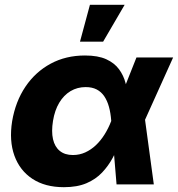

<svg xmlns="http://www.w3.org/2000/svg" viewBox="-20 -778 750 810"><path d="M249.5 11.7Q170.4 11.7 116.9 -23.4Q63.5 -58.6 40.8 -121.3Q18.1 -184.1 31.2 -266.6Q45.4 -350.1 87.4 -412.4Q129.4 -474.6 193.6 -509.3Q257.8 -543.9 338.4 -543.9Q393.6 -543.9 428.2 -528.1Q462.9 -512.2 482.2 -485.8Q501.5 -459.5 509.8 -427.2Q518.1 -395 520 -362.8H564.5L591.3 -276.9L628.9 0H471.7L449.2 -269Q446.8 -301.3 439.7 -327.1Q432.6 -353 419.9 -371.8Q407.2 -390.6 387.9 -400.6Q368.7 -410.6 341.3 -410.6Q306.2 -410.6 277.6 -393.6Q249 -376.5 230 -344.7Q210.9 -313 203.6 -268.1Q196.3 -223.1 203.6 -190.9Q210.9 -158.7 232.2 -141.4Q253.4 -124 287.6 -124Q315.4 -124 339.6 -135Q363.8 -146 384.3 -165.3Q404.8 -184.6 421.1 -210.7Q437.5 -236.8 448.7 -266.1L555.7 -535.6H710.4L588.9 -266.1L533.2 -179.7H487.8Q473.6 -146 455.6 -112.3Q437.5 -78.6 410.9 -50.3Q384.3 -22 345 -5.1Q305.7 11.7 249.5 11.7ZM317.4 -602.1 359.4 -757.8H505.9L415 -602.1Z"/></svg>

Font: Inter 20pt ExtraBold
Style: Italic
Weight: 800
Italic angle: -9.3988°
Version: Version 4.001;git-66647c0bb